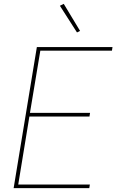

<svg xmlns="http://www.w3.org/2000/svg" viewBox="-20 -980 640 1000"><path d="M51 0 172 -735H566L563 -716H190L136 -392H449L446 -373H133L75 -19H448L445 0ZM381 -811 292 -950 312 -960 397 -819Z"/></svg>

Font: Iosevka Curly Thin Extended
Style: Italic
Weight: 100
Width: 7
Italic angle: -9°
Monospace: yes
Designer: Belleve Invis
Foundry: Belleve Invis
Version: Version 11.1.0; ttfautohint (v1.8.3)